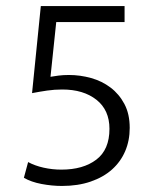

<svg xmlns="http://www.w3.org/2000/svg" viewBox="-20 -607 512 635"><path d="M392 -587V-534H166L147 -353Q158 -355 173.5 -357Q189 -359 208 -359Q245 -359 281 -349Q317 -339 345.5 -317.5Q374 -296 391.5 -263Q409 -230 409 -184Q409 -142 394 -107Q379 -72 350.5 -46.5Q322 -21 280 -6.5Q238 8 185 8Q152 8 117.5 1.5Q83 -5 59 -19L73 -71Q95 -59 124 -52.5Q153 -46 183 -46Q255 -46 298.5 -79Q342 -112 342 -181Q342 -243 299 -277Q256 -311 186 -311Q160 -311 136 -307.5Q112 -304 86 -299L115 -587Z"/></svg>

Font: Mukta Mahee Light
Style: Regular
Weight: 300
Designer: Shuchita Grover, Noopur Datye, Girish Dalvi, Yashodeep Gholap
Foundry: Ek Type
Version: Version 2.538;PS 1.000;hotconv 16.6.51;makeotf.lib2.5.65220;